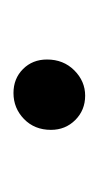

<svg xmlns="http://www.w3.org/2000/svg" viewBox="51 -416 149 292"><g transform="rotate(-90 126.0 -270.5)"><path d="M126 -216Q104 -216 89 -231Q74 -246 74 -268Q74 -293 90.5 -309Q107 -325 130 -325Q152 -325 166.5 -310.5Q181 -296 181 -274Q181 -249 164.5 -232.5Q148 -216 126 -216Z"/></g></svg>

Font: Montserrat
Style: Italic
Weight: 400
Italic angle: -11.3°
Designer: Julieta Ulanovsky
Foundry: Julieta Ulanovsky
Version: Version 9.000; ttfautohint (v1.8.4.7-5d5b)